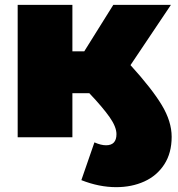

<svg xmlns="http://www.w3.org/2000/svg" viewBox="-20 -567 734 793"><path d="M648.5 -132.5C621.5 -177.5 578.3 -232.7 519 -298L686 -547H448L328 -355H279V-547H53V0H279V-182H349C385.7 -143.3 413.5 -110.5 432.5 -83.5C451.5 -56.5 461 -33 461 -13C461 17.7 446.7 33 418 33C404 33 388 29 370 21L316 177C364.7 196.3 412.7 206 460 206C502.7 206 541.3 198.2 576 182.5C610.7 166.8 638.2 143.3 658.5 112C678.8 80.7 689 42.7 689 -2C689 -44 675.5 -87.5 648.5 -132.5Z"/></svg>

Font: Montserrat Custom Black
Style: Regular
Weight: 900
Designer: Julieta Ulanovsky
Foundry: Julieta Ulanovsky
Version: Version 7.200